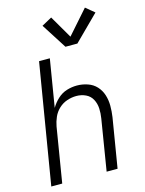

<svg xmlns="http://www.w3.org/2000/svg" viewBox="-140 -1053 857 1136"><g transform="rotate(-15 288.0 -485.5)"><path d="M29 0H96L151 -335Q156 -363 168 -390.5Q180 -418 202.5 -439Q225 -460 253.5 -469.5Q282 -479 310 -479Q341 -479 367.5 -466.5Q394 -454 407.5 -428.5Q421 -403 422.5 -373Q424 -343 419 -313L368 0H435L485 -303Q490 -337 490 -371.5Q490 -406 480 -437.5Q470 -469 448.5 -492.5Q427 -516 395 -527Q363 -538 329 -538Q298 -538 267 -528.5Q236 -519 211 -496Q186 -473 169 -444L217 -735H151ZM324 -777H397L548 -927L495 -971L368 -827L287 -966L225 -932Z"/></g></svg>

Font: Iosevka Sparkle Light Oblique
Style: Regular
Weight: 300
Italic angle: -9°
Designer: Belleve Invis
Foundry: Belleve Invis
Version: Version 4.5.0; ttfautohint (v1.8.3)